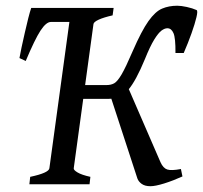

<svg xmlns="http://www.w3.org/2000/svg" viewBox="-20 -643 708 670"><path d="M292.5 0H82.5L85.4 -25.9Q149.9 -39.6 152.3 -55.7L222.7 -570.3Q224.1 -581.1 163.1 -589.4L166.5 -615.2H376.5L373 -589.4Q342.3 -582.5 324.7 -574.5Q307.1 -566.4 306.2 -559.1L237.3 -55.7Q236.3 -49.8 250.5 -41.3Q264.6 -32.7 295.4 -25.9ZM616.7 -27.3Q584.5 -12.7 553.2 -2.9Q522 6.8 504.9 6.8Q485.8 6.8 474.6 -1.2Q463.4 -9.3 459.5 -20L365.2 -308.6L419.9 -354L540 -77.1Q549.3 -56.2 563.7 -51.5Q578.1 -46.9 611.3 -53.2ZM621.1 -458H592.3Q592.8 -510.3 585.4 -527.3Q578.1 -544.4 564 -544.4Q554.7 -544.4 543.7 -536.4Q532.7 -528.3 518.3 -505.1Q503.9 -481.9 485.8 -437Q454.6 -361.3 427.7 -329.6Q400.9 -297.9 356.4 -297.9H256.3L264.2 -346.2H352.5Q367.2 -346.2 378.4 -352.3Q389.6 -358.4 404.3 -383.3Q418.9 -408.2 443.4 -465.3Q474.1 -535.6 498 -569.3Q522 -603 545.7 -613Q569.3 -623 598.6 -623Q611.8 -623 631.8 -618.7Q651.9 -614.3 666 -607.9Q670.9 -605.5 665.5 -582.8Q660.2 -560.1 648.2 -526.4Q636.2 -492.7 621.1 -458ZM69.8 -430.2 47.9 -440.4Q50.3 -454.6 55.4 -478.5Q60.5 -502.4 66.7 -529.3Q72.8 -556.2 78.6 -579.3Q84.5 -602.5 88.9 -615.2H285.6L241.2 -566.4H157.7Q141.1 -566.4 121.3 -536.1Q101.6 -505.9 69.8 -430.2Z"/></svg>

Font: Gentium Book Plus
Style: Italic
Weight: 400
Italic angle: -8°
Designer: Victor Gaultney, Annie Olsen, Iska Routamaa, Becca Hirsbrunner
Foundry: SIL International
Version: Version 6.101